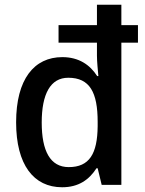

<svg xmlns="http://www.w3.org/2000/svg" viewBox="-20 -780 610 810"><path d="M242 10C312 10 356 -22 387 -70H392L409 0H492V-600H562V-674H492V-760H389V-674H227V-600H389V-545C389 -520 393 -482 395 -459H390C360 -506 313 -539 243 -539C124 -539 48 -446 48 -264C48 -85 122 10 242 10ZM270 -75C192 -75 156 -143 156 -263C156 -384 193 -452 268 -452C359 -452 392 -390 392 -266V-248C391 -131 357 -75 270 -75Z"/></svg>

Font: Noto Sans Lao SemiCondensed Medium
Style: Regular
Weight: 500
Width: 4
Designer: Monotype Design Team
Foundry: Monotype Imaging Inc.
Version: Version 2.003